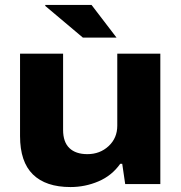

<svg xmlns="http://www.w3.org/2000/svg" viewBox="-20 -744 732 776"><path d="M451 -592H315L163 -720V-724H350ZM265 12Q165 12 113 -39Q61 -90 61 -194V-527H235V-219Q235 -170 260.5 -145.5Q286 -121 333 -121Q384 -121 419 -153.5Q454 -186 454 -236V-527H628V0H486L474 -82H466Q432 -34 378 -11Q324 12 265 12Z"/></svg>

Font: Archivo SemiExpanded ExtraBold
Style: Regular
Weight: 800
Width: 6
Designer: Hector Gatti
Foundry: Omnibus-Type
Version: Version 2.001; ttfautohint (v1.8.3)